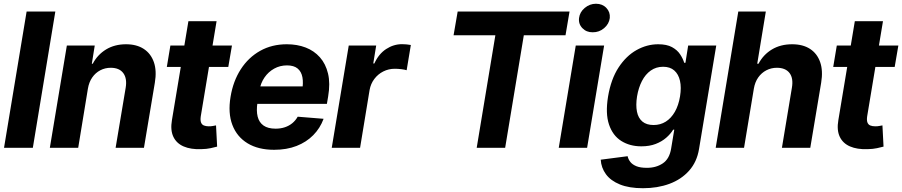

<svg xmlns="http://www.w3.org/2000/svg" viewBox="-20 -789 4816 1025"><path d="M275.4 -727.5 155.3 0H1.5L122.1 -727.5Z M449.2 -315.4 397.5 0H246.1L336.9 -545.9H485.8L470.2 -448.7H475.1Q500.5 -497.1 546.1 -524.9Q591.8 -552.7 652.8 -552.7Q709.5 -552.7 747.6 -527.8Q785.6 -502.9 801.5 -457Q817.4 -411.1 806.6 -347.2L748.5 0H597.2L650.9 -320.3Q659.2 -370.1 638.4 -398.4Q617.7 -426.8 571.8 -427.2Q541 -427.2 515.4 -413.8Q489.7 -400.4 472.4 -375.5Q455.1 -350.6 449.2 -315.4Z M1218.3 -545.9 1198.7 -431.6H870.6L889.6 -545.9ZM985.8 -675.8H1136.2L1051.8 -168Q1048.8 -147 1053.2 -135.3Q1057.6 -123.5 1068.6 -119.1Q1079.6 -114.7 1094.2 -114.7Q1105.5 -114.3 1116.5 -116.5Q1127.4 -118.7 1133.3 -119.6L1139.2 -6.3Q1126 -2.9 1104.5 2Q1083 6.8 1053.7 7.3Q998.5 9.3 960.2 -7.3Q921.9 -23.9 905.3 -59.3Q888.7 -94.7 897.9 -147.9Z M1443.4 10.7Q1358.9 10.7 1301.8 -23.9Q1244.6 -58.6 1220.5 -122.1Q1196.3 -185.5 1210.9 -272.5Q1224.6 -356 1265.4 -419.2Q1306.2 -482.4 1368.9 -517.6Q1431.6 -552.7 1511.2 -552.7Q1566.4 -552.7 1611.6 -535.4Q1656.7 -518.1 1687.7 -483.2Q1718.8 -448.2 1731.2 -396.2Q1743.7 -344.2 1731.9 -274.4L1725.1 -234.4H1264.6L1279.8 -327.6H1667.5L1592.8 -304.2Q1600.1 -346.2 1594.5 -376.5Q1588.9 -406.7 1568.8 -423.3Q1548.8 -439.9 1512.2 -439.9Q1474.6 -439.9 1443.6 -422.6Q1412.6 -405.3 1392.1 -375.5Q1371.6 -345.7 1365.2 -307.6L1354.5 -241.7Q1347.7 -197.8 1355.5 -166.5Q1363.3 -135.3 1387 -118.7Q1410.6 -102.1 1451.2 -102.1Q1478 -102.1 1500.7 -109.6Q1523.4 -117.2 1540.8 -131.6Q1558.1 -146 1569.3 -166L1707.5 -154.8Q1689 -104.5 1652.3 -67.4Q1615.7 -30.3 1563.2 -9.8Q1510.7 10.7 1443.4 10.7Z M1751 0 1841.8 -545.9H1988.3L1972.7 -450.2H1978.5Q2001.5 -501 2041.3 -527.1Q2081.1 -553.2 2126.5 -553.2Q2138.2 -553.2 2150.6 -552Q2163.1 -550.8 2173.3 -548.8L2150.9 -414.1Q2140.6 -417.5 2122.3 -419.7Q2104 -421.9 2087.4 -421.9Q2054.7 -421.9 2026.1 -407.5Q1997.6 -393.1 1978.3 -367.4Q1959 -341.8 1953.1 -308.6L1902.3 0Z M2401.4 -600.6 2423.3 -727.5H3020.5L2999 -600.6H2776.4L2676.8 0H2524.9L2624.5 -600.6Z M2962.9 0 3053.7 -545.9H3205.1L3114.3 0ZM3144 -616.7Q3110.8 -616.2 3089.1 -638.7Q3067.4 -661.1 3071.3 -692.9Q3075.2 -724.6 3101.8 -746.8Q3128.4 -769 3161.6 -769Q3195.8 -769 3217 -746.8Q3238.3 -724.6 3235.4 -692.9Q3231.4 -661.1 3205.1 -638.7Q3178.7 -616.2 3144 -616.7Z M3412.6 215.8Q3338.9 215.8 3289.6 195.8Q3240.2 175.8 3214.8 141.1Q3189.5 106.4 3187 63.5L3330.6 44.9Q3334 61.5 3345.2 75.7Q3356.4 89.8 3377.7 98.4Q3398.9 106.9 3432.6 106.9Q3481.9 107.4 3518.1 83.3Q3554.2 59.1 3563 3.4L3579.6 -96.7H3573.7Q3560.1 -74.2 3536.6 -53.7Q3513.2 -33.2 3480.2 -20.5Q3447.3 -7.8 3403.8 -7.8Q3342.3 -7.8 3296.6 -36.6Q3251 -65.4 3231.2 -124.3Q3211.4 -183.1 3226.1 -273.4Q3241.7 -366.7 3282.2 -428.7Q3322.8 -490.7 3378.2 -521.7Q3433.6 -552.7 3493.7 -552.7Q3539.6 -552.7 3567.6 -537.4Q3595.7 -522 3610.8 -499Q3626 -476.1 3632.8 -453.6H3639.2L3653.8 -545.9H3803.7L3711.9 5.9Q3700.7 75.2 3658.9 122.1Q3617.2 168.9 3553.7 192.4Q3490.2 215.8 3412.6 215.8ZM3469.2 -121.6Q3505.4 -121.6 3534.2 -139.6Q3563 -157.7 3582.8 -192.1Q3602.5 -226.6 3610.4 -274.4Q3618.2 -322.3 3610.1 -357.7Q3602.1 -393.1 3579.6 -412.8Q3557.1 -432.6 3520 -432.6Q3482.9 -432.6 3454.1 -412.4Q3425.3 -392.1 3407 -356.4Q3388.7 -320.8 3380.9 -274.4Q3373.5 -227.5 3380.4 -193.1Q3387.2 -158.7 3409.4 -140.1Q3431.6 -121.6 3469.2 -121.6Z M4004.4 -315.4 3952.1 0H3800.8L3921.4 -727.5H4068.4L4022.5 -448.7H4029.3Q4055.2 -497.6 4101.1 -525.1Q4147 -552.7 4209 -552.7Q4266.1 -552.7 4304.2 -528.1Q4342.3 -503.4 4358.4 -457.5Q4374.5 -411.6 4363.8 -347.2L4305.7 0H4154.3L4207.5 -320.3Q4216.3 -370.6 4195.3 -398.7Q4174.3 -426.8 4127.9 -427.2Q4097.2 -427.2 4071.3 -413.8Q4045.4 -400.4 4027.8 -375.5Q4010.3 -350.6 4004.4 -315.4Z M4775.9 -545.9 4756.3 -431.6H4428.2L4447.3 -545.9ZM4543.5 -675.8H4693.8L4609.4 -168Q4606.4 -147 4610.8 -135.3Q4615.2 -123.5 4626.2 -119.1Q4637.2 -114.7 4651.9 -114.7Q4663.1 -114.3 4674.1 -116.5Q4685.1 -118.7 4690.9 -119.6L4696.8 -6.3Q4683.6 -2.9 4662.1 2Q4640.6 6.8 4611.3 7.3Q4556.2 9.3 4517.8 -7.3Q4479.5 -23.9 4462.9 -59.3Q4446.3 -94.7 4455.6 -147.9Z"/></svg>

Font: Inter Tight
Style: Bold Italic
Weight: 700
Italic angle: -9.39999°
Designer: Rasmus Andersson
Foundry: rsms
Version: Version 3.004